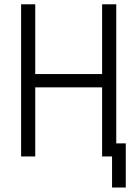

<svg xmlns="http://www.w3.org/2000/svg" viewBox="-20 -713 626 875"><path d="M490.7 141.6V0H445.3V-314.9H140.6V0H76.2V-693.4H140.6V-375.5H445.3V-693.4H509.8V-59.6H553.2V141.6Z"/></svg>

Font: Cascadia Code NF Light
Style: Regular
Weight: 300
Monospace: yes
Designer: Aaron Bell
Foundry: Saja Typeworks
Version: Version 2404.023; ttfautohint (v1.8.4)